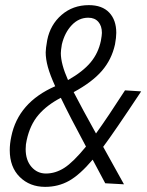

<svg xmlns="http://www.w3.org/2000/svg" viewBox="-20 -716 573 748"><path d="M382 -144 463 2 390 -2Q365 -50 341 -94Q291 -35 249 -11.5Q207 12 156 12Q96 12 57 -26.5Q18 -65 18 -131Q18 -156 24 -184Q51 -317 195 -380Q175 -424 166.5 -455Q158 -486 158 -512Q158 -526 164 -560Q176 -620 220 -658Q264 -696 326 -696Q378 -696 405.5 -667Q433 -638 433 -588Q433 -570 428 -543Q415 -484 377 -440Q339 -396 267 -357Q300 -293 354 -196Q400 -260 467 -364L530 -360Q424 -200 382 -144ZM217 -509Q217 -467 245 -404Q303 -437 333 -473Q363 -509 373 -557Q377 -579 377 -588Q377 -615 363 -631Q349 -647 324 -647Q287 -647 259.5 -618Q232 -589 221 -543Q217 -519 217 -509ZM315 -145Q251 -264 217 -335Q163 -307 130 -268.5Q97 -230 84 -170Q80 -154 80 -135Q80 -92 102.5 -66Q125 -40 159 -40Q196 -40 230.5 -62Q265 -84 315 -145Z"/></svg>

Font: Decalotype Light Italic
Style: Regular
Weight: 300
Italic angle: -12°
Designer: Alfredo Marco Pradil
Foundry: Alfredo Marco Pradil
Version: Version 1.0